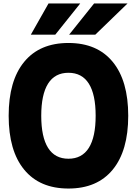

<svg xmlns="http://www.w3.org/2000/svg" viewBox="-20 -1068 790 1108"><path d="M375 20Q209 20 119.5 -89Q30 -198 30 -400Q30 -602 119.5 -711Q209 -820 375 -820Q541 -820 630.5 -711Q720 -602 720 -400Q720 -198 630.5 -89Q541 20 375 20ZM375 -152Q453 -152 492.5 -214.5Q532 -277 532 -400Q532 -523 492.5 -585.5Q453 -648 375 -648Q297 -648 257.5 -585.5Q218 -523 218 -400Q218 -277 257.5 -214.5Q297 -152 375 -152ZM158 -868 260 -1048H443L299 -868ZM379 -868 523 -1048H716L530 -868Z"/></svg>

Font: Martian Mono SemiExpanded ExtraBold
Style: Regular
Weight: 800
Width: 6
Designer: Roman Shamin
Foundry: Evil Martians
Version: Version 1.000